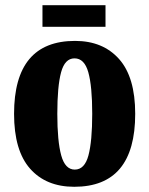

<svg xmlns="http://www.w3.org/2000/svg" viewBox="-20 -707 573 737"><path d="M265 10Q157 10 95.5 -59.5Q34 -129 34 -270Q34 -550 268 -550Q375 -550 437 -480.5Q499 -411 499 -270Q499 10 265 10ZM267 -56Q305 -56 319.5 -110.5Q334 -165 334 -270Q334 -376 319 -429.5Q304 -483 266 -483Q229 -483 214.5 -429.5Q200 -376 200 -270Q200 -165 215 -110.5Q230 -56 267 -56ZM143 -604V-687H385V-604Z"/></svg>

Font: Noto Serif ExtraCondensed Black
Style: Regular
Weight: 900
Width: 2
Designer: Monotype Design Team
Foundry: Monotype Imaging Inc.
Version: Version 2.015; ttfautohint (v1.8.4.7-5d5b)